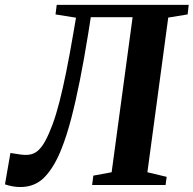

<svg xmlns="http://www.w3.org/2000/svg" viewBox="-46 -763 798 792"><path d="M328.5 -692 318 -625Q301 -519.5 283.5 -431.5Q266 -343.5 247.5 -273Q229 -202.5 208 -150Q179.5 -76.5 139.5 -34Q99.5 8.5 38 8.5Q21 8.5 5.2 5.5Q-10.5 2.5 -25.5 -2.5L-3 -132Q15.5 -129 30.2 -126.8Q45 -124.5 57 -124Q86 -123 105.2 -137.2Q124.5 -151.5 141 -182Q156.5 -211 171 -250.2Q185.5 -289.5 199.2 -343Q213 -396.5 227.2 -467Q241.5 -537.5 257 -628.5L267.5 -690L183 -703.5L188 -743H732.5L728 -703.5L648 -690.5L562 -52.5L641.5 -33.5L637 0H334L339 -38.5L414.5 -52.5L501 -692Z"/></svg>

Font: Merriweather 60pt
Style: Bold Italic
Weight: 700
Italic angle: -7.8°
Version: Version 2.101